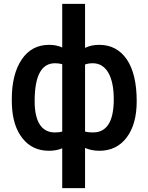

<svg xmlns="http://www.w3.org/2000/svg" viewBox="-20 -770 768 993"><path d="M41.5 -227.5C44.4 -153.8 63 -95.7 97.2 -53.7C130.9 -11.2 176.3 9.8 233.4 9.8C259.3 9.8 281.7 5.4 301.8 -2.9V203.1H419.9V-4.9C442.4 4.9 467.3 9.8 494.1 9.8C553.7 9.8 600.6 -13.2 635.3 -59.1C669.9 -105 687 -167.5 687 -246.6C687 -340.3 669.9 -412.6 635.7 -462.9C601.1 -513.2 553.7 -538.1 493.2 -538.1C465.3 -538.1 440.9 -532.7 419.9 -522.5V-750H301.8V-524.4C281.7 -533.7 259.3 -538.1 234.4 -538.1C173.3 -538.1 126 -512.7 92.3 -462.4C58.1 -411.6 41 -343.3 41 -256.8ZM568.4 -256.8C568.4 -142.1 532.7 -85 460.9 -85C444.3 -85 430.7 -86.4 419.9 -89.8V-436.5C432.1 -440.9 445.3 -442.9 460 -442.9C528.8 -442.9 568.4 -375.5 568.4 -256.8ZM159.2 -246.6C159.2 -382.8 196.8 -442.9 264.6 -442.9C278.3 -442.9 290.5 -441.4 301.8 -438V-89.8C291 -86.4 278.3 -85 263.7 -85C194.8 -85 159.2 -141.1 159.2 -246.6Z"/></svg>

Font: Roboto Medium
Style: Regular
Weight: 500
Designer: Google
Version: Version 2.137; 2017